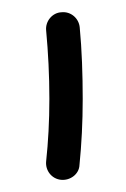

<svg xmlns="http://www.w3.org/2000/svg" viewBox="-20 -712 207 315"><path d="M80.1 -417C95.2 -415.5 109.9 -426.3 110.4 -441.4C113.8 -475.1 115.7 -511.2 115.7 -549.8C115.7 -589.4 114.3 -630.4 110.8 -667C109.4 -682.1 96.2 -693.4 81.1 -691.9C65.9 -691.4 54.2 -677.2 55.7 -662.1C59.1 -625.5 61 -587.9 61 -549.8C61 -513.2 59.1 -479 55.7 -447.3C54.2 -432.1 64.9 -418.5 80.1 -417Z"/></svg>

Font: Mikhak SemiBold
Style: Regular
Weight: 600
Designer: Amin Abedi
Version: Version 3.2